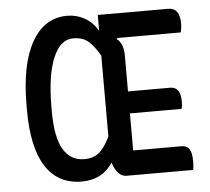

<svg xmlns="http://www.w3.org/2000/svg" viewBox="-51 -763 903 826"><g transform="rotate(-5 400.0 -350.0)"><path d="M268 -708Q309 -708 343.5 -688.5Q378 -669 400 -632V-700H704Q754 -700 754 -632Q754 -611 749 -594H475L473 -589Q501 -567 501 -515V-361H684Q728 -361 728 -296Q728 -278 724 -266H501V-106H709Q733 -106 743.5 -90Q754 -74 754 -37Q754 -15 751 0H462Q443 0 427.5 -17Q412 -34 404 -62Q358 8 270 8Q167 8 114 -74.5Q61 -157 61 -317V-339Q61 -516 115.5 -612Q170 -708 268 -708ZM167 -305Q167 -191 198.5 -139Q230 -87 289 -87Q327 -87 352 -107Q377 -127 400 -175V-524Q375 -568 350.5 -588.5Q326 -609 285 -609Q230 -609 198.5 -534Q167 -459 167 -322Z"/></g></svg>

Font: Recursive Sn Csl St Med
Style: Regular
Weight: 500
Version: Version 1.079;hotconv 1.0.112;makeotfexe 2.5.65598; ttfautoh